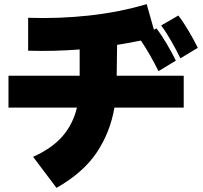

<svg xmlns="http://www.w3.org/2000/svg" viewBox="-20 -813 980 928"><path d="M365 -447V-574Q301 -569 238.5 -567.5Q176 -566 116 -568V-727Q266 -722 411.5 -738Q557 -754 689 -793L724 -669L736 -676Q760 -645 786 -601Q812 -557 830 -520L746 -469Q729 -504 706 -544.5Q683 -585 661 -617Q633 -611 604 -606Q575 -601 546 -596L544 -447H868V-293H533Q513 -174 447.5 -76Q382 22 253 95L140 -55Q233 -97 283 -155.5Q333 -214 352 -293H21V-447ZM842 -738Q866 -707 892 -663Q918 -619 936 -582L852 -531Q843 -550 831.5 -571.5Q820 -593 808 -614Q796 -635 783.5 -654.5Q771 -674 759 -690Z"/></svg>

Font: OA Gothic ExtraBold
Style: Regular
Weight: 800
Designer: Choi Chi-young, Lee Jaesang, Lee Juhyun, Han Dohee
Foundry: DDUNGSANG CORP.
Version: Version 1.000;Build 20210203